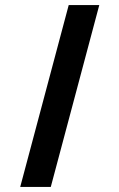

<svg xmlns="http://www.w3.org/2000/svg" viewBox="-20 -740 473 760"><path d="M252 -720 60 0H181L373 -720Z"/></svg>

Font: Eudonet
Style: Bold
Weight: 700
Designer: Mikhail Sharanda
Foundry: Mikhail Sharanda
Version: Version 4.503;Glyphs 3.1.2 (3151)